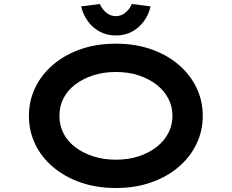

<svg xmlns="http://www.w3.org/2000/svg" viewBox="-20 -933 1162 963"><path d="M562 10Q465 10 385.5 -17.5Q306 -45 247 -94.5Q188 -144 156.5 -210Q125 -276 125 -352Q125 -428 157 -494Q189 -560 247.5 -609.5Q306 -659 385.5 -686.5Q465 -714 561 -714Q657 -714 736.5 -686.5Q816 -659 874.5 -609.5Q933 -560 965 -494Q997 -428 997 -352Q997 -276 965 -210Q933 -144 874.5 -94.5Q816 -45 736.5 -17.5Q657 10 562 10ZM561 -132Q624 -132 675.5 -149Q727 -166 765 -195.5Q803 -225 824 -265Q845 -305 845 -352Q845 -399 824 -439Q803 -479 765 -508.5Q727 -538 675.5 -555Q624 -572 561 -572Q499 -572 447 -555Q395 -538 356.5 -508.5Q318 -479 298 -439Q278 -399 278 -352Q278 -305 298 -265Q318 -225 356.5 -195.5Q395 -166 447 -149Q499 -132 561 -132ZM561 -755Q517 -755 481 -774Q445 -793 421 -826Q397 -859 387 -901L481 -913Q491 -888 512.5 -870Q534 -852 561 -852Q588 -852 609.5 -870Q631 -888 641 -913L735 -901Q726 -859 701.5 -826Q677 -793 641.5 -774Q606 -755 561 -755Z"/></svg>

Font: Lexend Zetta SemiBold
Style: Regular
Weight: 600
Designer: Bonnie Shaver-Troup, Thomas Jockin
Foundry: Lexend
Version: Version 1.007